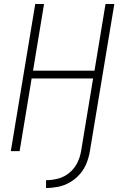

<svg xmlns="http://www.w3.org/2000/svg" viewBox="-20 -755 616 959"><path d="M210 184Q240 184 270.5 178Q301 172 329.5 155.5Q358 139 379.5 114Q401 89 412.5 59.5Q424 30 429 0L551 -735H507L452 -402H145L200 -735H156L34 0H78L138 -363H445L385 0Q380 30 366 58.5Q352 87 326.5 108Q301 129 270.5 137Q240 145 210 145Z"/></svg>

Font: Iosevka Sparkle XLtObl
Style: Regular
Weight: 200
Italic angle: -9°
Designer: Belleve Invis
Foundry: Belleve Invis
Version: Version 4.5.0; ttfautohint (v1.8.3)